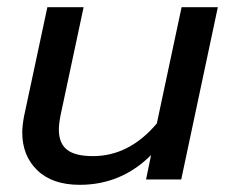

<svg xmlns="http://www.w3.org/2000/svg" viewBox="-20 -500 640 535"><path d="M42 -131Q42 -149 47 -176L112 -480H213L149 -180Q144 -155 144 -139Q144 -101 166.5 -83Q189 -65 239 -65Q340 -65 417 -156L486 -480H587L485 0H387L401 -68Q318 15 202 15Q126 15 84 -25.5Q42 -66 42 -131Z"/></svg>

Font: Prompt
Style: Italic
Weight: 400
Italic angle: -12°
Designer: Katatrad Team
Foundry: CadsonDemak
Version: Version 1.001